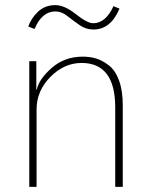

<svg xmlns="http://www.w3.org/2000/svg" viewBox="-20 -726 585 746"><path d="M89.8 -623Q100.6 -654.3 127.4 -680.2Q154.3 -706.1 195.3 -706.1Q230.5 -706.1 274.9 -670.9Q319.3 -635.7 341.8 -635.7Q390.6 -635.7 420.9 -702.1L444.3 -692.4Q410.2 -611.3 342.8 -611.3Q313.5 -611.3 288.6 -628.9Q263.7 -646.5 241.2 -664.1Q218.8 -681.6 195.3 -681.6Q142.6 -681.6 114.3 -613.3ZM93.8 0V-488.3H121.1V-377.9H123Q130.9 -418 180.7 -461.9Q230.5 -505.9 301.8 -505.9Q330.1 -505.9 354 -498.5Q377.9 -491.2 402.8 -472.2Q427.7 -453.1 442.4 -413.6Q457 -374 457 -317.4V0H427.7V-308.6Q427.7 -481.4 296.9 -481.4Q229.5 -481.4 175.8 -427.2Q122.1 -373 122.1 -300.8V0Z"/></svg>

Font: Gothic A1 Thin
Style: Regular
Weight: 250
Designer: HanYang I&C Co.,Ltd.
Foundry: HanYang I&C Co.,Ltd.
Version: Version 2.50